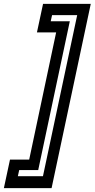

<svg xmlns="http://www.w3.org/2000/svg" viewBox="-87 -770 488 990"><path d="M179 200H-67L-35.5 53H63.5L202.5 -603H103.5L135 -750H381ZM134.5 138.5 311 -692H181.5L174.5 -660.5H273L110 107H12L5 138.5Z"/></svg>

Font: Tourney Thin SemiBold
Style: Italic
Weight: 600
Italic angle: -12°
Version: Version 1.015